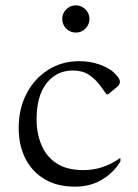

<svg xmlns="http://www.w3.org/2000/svg" viewBox="-20 -689 516 719"><path d="M261 10Q194 10 147 -18Q100 -46 75 -95.5Q50 -145 50 -210Q50 -282 79.5 -338.5Q109 -395 160.5 -427.5Q212 -460 277 -460Q317 -460 352.5 -447.5Q388 -435 407 -417Q418 -406 423.5 -398Q429 -390 429 -383Q429 -372 419 -364L385 -336H379L354 -370Q336 -394 312 -409.5Q288 -425 253 -425Q192 -425 154.5 -377.5Q117 -330 117 -242Q117 -190 135 -146.5Q153 -103 191.5 -77.5Q230 -52 292 -52Q366 -52 428 -96H431V-85Q408 -45 364 -17.5Q320 10 261 10ZM264 -567Q243 -567 228 -582Q213 -597 213 -618Q213 -639 228 -654Q243 -669 264 -669Q285 -669 300 -654Q315 -639 315 -618Q315 -597 300 -582Q285 -567 264 -567Z"/></svg>

Font: Spectral Light
Style: Regular
Weight: 300
Designer: Jean-Baptiste Levee
Foundry: Production Type
Version: Version 2.001